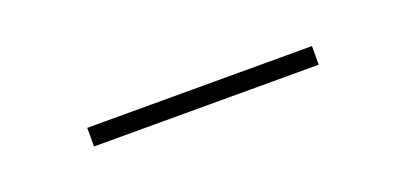

<svg xmlns="http://www.w3.org/2000/svg" viewBox="-16 -419 461 218"><g transform="rotate(-20 214.0 -310.0)"><path d="M350.1 -320.8V-298.3H78.6V-320.8Z"/></g></svg>

Font: Inter 17pt Thin
Style: Regular
Weight: 250
Version: Version 4.001;git-66647c0bb